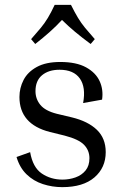

<svg xmlns="http://www.w3.org/2000/svg" viewBox="-20 -760 514 790"><path d="M246 -202 185 -217Q60 -249 60 -361Q60 -398 77 -431Q94 -464 131.5 -484.5Q169 -505 228 -505Q294 -505 334 -483Q374 -461 390 -426Q406 -391 400 -350L322 -336Q334 -401 308.5 -437Q283 -473 225 -473Q180 -473 153 -450.5Q126 -428 126 -385Q126 -353 146 -328.5Q166 -304 213 -292L276 -277Q342 -261 378.5 -226Q415 -191 415 -134Q415 -70 368.5 -30Q322 10 236 10Q195 10 156.5 -2.5Q118 -15 89.5 -42.5Q61 -70 48 -114L104 -134Q115 -71 152 -46Q189 -21 237 -21Q265 -21 290.5 -30Q316 -39 332 -58.5Q348 -78 348 -109Q348 -141 326 -164Q304 -187 246 -202ZM370 -599 353 -579Q319 -604 289.5 -628.5Q260 -653 235 -678Q212 -653 184.5 -628.5Q157 -604 125 -579L108 -599Q132 -626 148 -645.5Q164 -665 177 -686.5Q190 -708 205 -740H272Q288 -708 301 -686.5Q314 -665 330 -645.5Q346 -626 370 -599Z"/></svg>

Font: Inria Serif
Style: Regular
Weight: 400
Designer: Black Foundry Team
Foundry: Black Foundry
Version: Version 1.000; ttfautohint (v1.8.3)